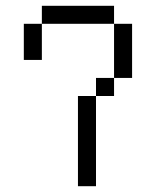

<svg xmlns="http://www.w3.org/2000/svg" viewBox="-20 -645 540 665"><path d="M250 -312.5V0H312.5V-312.5ZM312.5 -312.5H375V-375H312.5ZM375 -375H437.5V-562.5H375ZM62.5 -562.5Q62.5 -562.5 62.5 -437.5H125Q125 -437.5 125 -562.5ZM125 -562.5H375V-625H125Z"/></svg>

Font: UnifontExMono
Style: Regular
Weight: 500
Version: Version 15.0.06